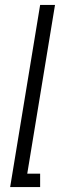

<svg xmlns="http://www.w3.org/2000/svg" viewBox="-20 -755 278 775"><path d="M21 0 142 -735H202L90 -54H142V0Z"/></svg>

Font: Iosevka QP Light
Style: Italic
Weight: 300
Italic angle: -9°
Designer: Belleve Invis
Foundry: Belleve Invis
Version: Version 20.0.0; ttfautohint (v1.8.4)